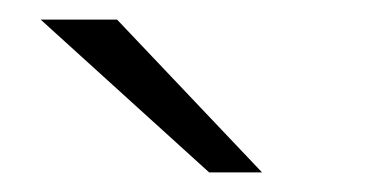

<svg xmlns="http://www.w3.org/2000/svg" viewBox="-20 -752 384 196"><path d="M193.5 -576 21.5 -732H99.5L247.5 -576Z"/></svg>

Font: Overpass ExtraLight
Style: Regular
Weight: 250
Designer: Delve Withrington, Dave Bailey, Thomas Jockin
Foundry: Delve Fonts LLC
Version: Version 4.000